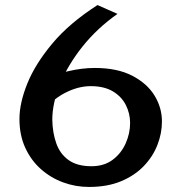

<svg xmlns="http://www.w3.org/2000/svg" viewBox="-20 -730 702 760"><path d="M332 10Q279 10 230 -8Q181 -26 142 -60.5Q103 -95 80 -145Q57 -195 57 -259Q57 -322 88 -399Q119 -476 186.5 -557Q254 -638 366 -710L445 -675Q364 -618 306 -545Q248 -472 217.5 -396.5Q187 -321 187 -256Q188 -204 203 -162Q218 -120 252 -96Q286 -72 342 -72Q392 -72 426 -97.5Q460 -123 477.5 -162.5Q495 -202 495 -243Q495 -281 478 -314.5Q461 -348 426.5 -368.5Q392 -389 339 -389Q288 -389 235 -361Q182 -333 140 -277L143 -410Q194 -435 249 -448Q304 -461 355 -461Q444 -461 503 -430.5Q562 -400 591.5 -352Q621 -304 621 -249Q621 -202 603 -156Q585 -110 549 -72.5Q513 -35 459 -12.5Q405 10 332 10Z"/></svg>

Font: Marhey Light
Style: Regular
Weight: 400
Version: Version 1.000